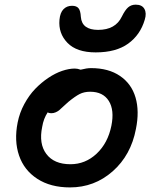

<svg xmlns="http://www.w3.org/2000/svg" viewBox="-20 -797 660 829"><path d="M393.1 -570.8Q311 -570.8 271.2 -612.1Q231.4 -653.3 236.8 -711.9Q239.7 -742.7 254.2 -757.3Q268.6 -772 291 -772Q310.1 -772 318.8 -761.7Q327.6 -751.5 329.1 -724.1Q333.5 -668 403.8 -668Q478.5 -668 505.9 -725.1Q520 -753.9 533.4 -765.4Q546.9 -776.9 565.9 -776.9Q593.3 -776.9 603.5 -758.5Q613.8 -740.2 605 -711.9Q585.9 -646.5 533.4 -608.6Q481 -570.8 393.1 -570.8ZM282.2 12.2Q198.2 12.2 141.1 -24.9Q84 -62 62.3 -125.5Q40.5 -189 56.2 -268.1Q64.5 -310.1 85 -347.9Q105.5 -385.7 131.8 -413.1Q158.2 -440.4 188.5 -460.7Q218.8 -481 248.3 -491Q277.8 -501 303.2 -501Q314.9 -501 328.1 -496.1Q354.5 -502.9 373 -502.9Q448.7 -502.9 498.3 -469Q547.9 -435.1 565.2 -376Q582.5 -316.9 566.9 -240.2Q545.4 -127 466.6 -57.4Q387.7 12.2 282.2 12.2ZM162.1 -249Q147 -176.3 180.2 -132.1Q213.4 -87.9 284.2 -87.9Q348.6 -87.9 397.2 -133.5Q445.8 -179.2 460.9 -253.9Q474.6 -321.8 449.7 -361.3Q424.8 -400.9 369.1 -400.9Q343.3 -400.9 323.7 -390.9Q304.2 -380.9 274.9 -356.9Q265.6 -349.1 252.9 -336.9Q240.2 -324.7 234.6 -320.3Q229 -315.9 220.2 -312Q211.4 -308.1 201.2 -308.1Q191.4 -308.1 186 -312Q168 -285.2 162.1 -249Z"/></svg>

Font: Shantell Sans Normal
Style: Italic
Weight: 500
Italic angle: -11.31°
Designer: Stephen Nixon, Anya Danilova, Shantell Martin
Foundry: Arrow Type
Version: Version 1.006;[559af2be0]